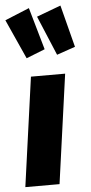

<svg xmlns="http://www.w3.org/2000/svg" viewBox="-88 -900 444 934"><g transform="rotate(-5 134.0 -433.0)"><path d="M238 -533 164 0H-3L71 -533ZM90 -866 149 -660 58 -624 -29 -817ZM244 -865 297 -659 207 -628 126 -821Z"/></g></svg>

Font: Fira Sans Extra Condensed ExtraBold
Style: Italic
Weight: 800
Width: 3
Italic angle: -8°
Designer: Carrois Corporate & Edenspiekermann AG
Foundry: Carrois Corporate GbR & Edenspiekermann AG
Version: Version 4.203